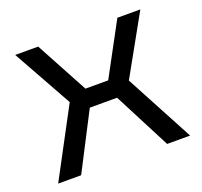

<svg xmlns="http://www.w3.org/2000/svg" viewBox="-102 -676 835 793"><g transform="rotate(-20 315.0 -280.0)"><path d="M25 0 185 -300 40 -560H141L265 -330H365L489 -560H590L445 -300L605 0H504L375 -250H255L126 0Z"/></g></svg>

Font: Tektur
Style: Regular
Weight: 400
Designer: Adam Jagosz
Foundry: Adam Jagosz
Version: Version 1.005;gftools[0.9.30]